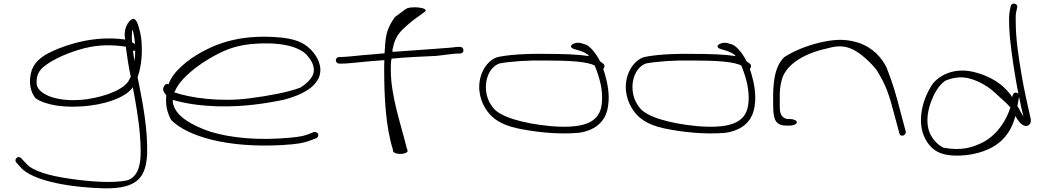

<svg xmlns="http://www.w3.org/2000/svg" viewBox="-20 -760 5648 1044"><path d="M64 112C64 117 66 121 69 124L97 155C153 213 315 257 544 264C735 268 772 197 780 81C784 -52 758 -191 735 -306L732 -321C731 -326 729 -333 728 -340C744 -383 753 -445 751 -503C751 -539 745 -576 738 -600C731 -625 719 -674 692 -652C667 -632 651 -590 661 -545C497 -568 349 -520 266 -482C194 -450 159 -411 148 -362C136 -307 146 -260 173 -226C223 -191 328 -168 470 -186C588 -201 673 -241 702 -286C717 -209 735 -106 741 -24C749 83 753 192 674 220C595 238 466 227 368 213C244 196 158 169 124 131L95 100C92 97 87 94 82 94C73 94 64 102 64 112ZM180 -297C175 -342 187 -377 229 -406C278 -442 353 -475 436 -497C514 -517 587 -518 664 -506C670 -460 680 -392 691 -343L683 -327C659 -277 564 -237 450 -220C297 -201 194 -244 180 -297ZM697 -573C697 -583 698 -592 701 -599C707 -576 712 -553 714 -520C709 -523 704 -528 698 -530C697 -545 696 -560 697 -573ZM703 -485C707 -483 711 -483 715 -484C715 -466 714 -447 712 -427C708 -448 705 -468 703 -485Z M870 -287C861 -270 874 -253 884 -243V-240C880 -183 889 -149 911 -107C1000 -19 1211 45 1511 29C1601 24 1634 16 1661 6L1699 -8C1704 -10 1707 -14 1709 -18C1717 -34 1699 -45 1686 -42L1648 -27C1624 -18 1582 -12 1499 -7C1330 3 1180 -20 1090 -56C996 -93 919 -145 919 -217C985 -198 1062 -185 1165 -182C1304 -178 1429 -198 1525 -218C1625 -245 1688 -282 1714 -338C1737 -397 1706 -452 1674 -486C1645 -516 1609 -544 1517 -555C1310 -576 1178 -532 1080 -479C997 -434 917 -366 897 -302C882 -308 874 -296 870 -287ZM927 -258 932 -266C962 -336 1058 -409 1144 -456C1210 -492 1274 -518 1382 -523C1534 -531 1615 -497 1647 -462C1670 -437 1699 -396 1681 -352C1668 -324 1640 -300 1612 -283C1544 -258 1443 -239 1334 -225C1178 -205 1017 -227 927 -258Z M1806 -432C1806 -422 1815 -414 1824 -414H1832C1886 -414 1957 -426 2070 -433C2069 -416 2069 -399 2069 -380C2069 -235 2077 -71 2116 52L2117 62C2127 86 2204 79 2196 57L2192 47C2162 -78 2105 -235 2105 -380C2105 -401 2105 -422 2109 -441C2184 -449 2270 -452 2352 -456C2401 -461 2445 -469 2473 -469H2482C2492 -469 2500 -476 2500 -486C2500 -497 2493 -505 2482 -505H2473C2467 -505 2453 -504 2432 -501C2388 -497 2239 -487 2115 -478C2115 -485 2112 -491 2116 -497C2129 -569 2161 -597 2232 -654L2290 -696C2318 -719 2210 -730 2185 -710L2127 -667C2087 -609 2077 -576 2073 -499C2072 -490 2072 -480 2071 -470C2053 -469 2035 -467 2014 -465C1924 -459 1873 -450 1831 -450H1824C1814 -450 1806 -441 1806 -432Z M2595 -348C2572 -273 2595 -202 2630 -155C2657 -118 2701 -82 2794 -62C2882 -44 3005 -27 3129 -38C3226 -53 3278 -107 3287 -189C3296 -249 3282 -314 3268 -361L3260 -385C3268 -393 3270 -406 3260 -414L3242 -427C3239 -435 3235 -442 3231 -448C3216 -474 3191 -505 3167 -517L3144 -524C3105 -538 3061 -507 3100 -494L3123 -487C3139 -483 3160 -475 3176 -463C3178 -461 3180 -458 3183 -455C3126 -464 3044 -467 2950 -467C2838 -469 2740 -462 2683 -449C2641 -435 2609 -393 2595 -348ZM2632 -226C2605 -306 2635 -394 2696 -415C2755 -426 2851 -433 2947 -431C3078 -431 3177 -425 3214 -403L3218 -393C3239 -339 3261 -269 3252 -194C3241 -108 3181 -57 2975 -74C2819 -89 2694 -126 2659 -177C2648 -192 2638 -208 2632 -226Z M3392 -348C3369 -273 3392 -202 3427 -155C3454 -118 3498 -82 3591 -62C3679 -44 3802 -27 3926 -38C4023 -53 4075 -107 4084 -189C4093 -249 4079 -314 4065 -361L4057 -385C4065 -393 4067 -406 4057 -414L4039 -427C4036 -435 4032 -442 4028 -448C4013 -474 3988 -505 3964 -517L3941 -524C3902 -538 3858 -507 3897 -494L3920 -487C3936 -483 3957 -475 3973 -463C3975 -461 3977 -458 3980 -455C3923 -464 3841 -467 3747 -467C3635 -469 3537 -462 3480 -449C3438 -435 3406 -393 3392 -348ZM3429 -226C3402 -306 3432 -394 3493 -415C3552 -426 3648 -433 3744 -431C3875 -431 3974 -425 4011 -403L4015 -393C4036 -339 4058 -269 4049 -194C4038 -108 3978 -57 3772 -74C3616 -89 3491 -126 3456 -177C3445 -192 3435 -208 3429 -226Z M4184 -190C4184 -150 4187 -108 4208 -91C4218 -82 4235 -77 4256 -77H4273C4295 -77 4313 -85 4313 -95C4313 -105 4295 -113 4273 -113H4260C4219 -123 4220 -158 4220 -190V-253C4221 -274 4223 -295 4229 -318C4246 -401 4339 -465 4470 -495C4516 -507 4552 -515 4598 -499C4621 -491 4645 -477 4668 -458C4695 -436 4723 -410 4746 -380C4800 -294 4815 -243 4844 -133L4870 -36C4875 -11 4909 -23 4905 -45L4879 -142C4850 -254 4835 -305 4801 -392C4776 -444 4728 -501 4647 -528C4569 -552 4509 -545 4431 -527C4357 -508 4293 -481 4244 -449C4196 -401 4187 -331 4184 -253Z M4989 -135C4982 -65 5001 -11 5033 28C5061 62 5107 97 5238 83C5419 59 5478 -40 5501 -129C5512 -109 5535 -73 5561 -75C5580 -77 5589 -95 5584 -116C5567 -191 5548 -273 5534 -358C5519 -447 5503 -546 5503 -644C5502 -666 5503 -684 5506 -697L5511 -720C5516 -743 5480 -748 5476 -727L5471 -705C5468 -688 5466 -668 5467 -643C5467 -620 5468 -592 5471 -560C5481 -457 5499 -347 5517 -252C5517 -251 5517 -250 5518 -249C5515 -253 5511 -255 5507 -256C5490 -259 5487 -245 5484 -232C5453 -280 5394 -334 5299 -362C5159 -407 5070 -336 5044 -293C5018 -250 4995 -197 4989 -135ZM5029 -56C5015 -108 5027 -165 5043 -208C5059 -250 5083 -296 5120 -321C5158 -337 5205 -347 5256 -332C5307 -318 5359 -285 5386 -259L5437 -213C5450 -201 5466 -186 5474 -176C5453 -108 5406 -31 5328 12C5271 41 5211 62 5110 43C5075 27 5040 -14 5029 -56ZM5512 -183 5521 -234C5529 -196 5536 -160 5545 -126C5540 -134 5535 -142 5530 -151C5525 -162 5519 -174 5512 -183Z"/></svg>

Font: Stray Cat
Style: UltExt
Weight: 400
Version: Version 1.0